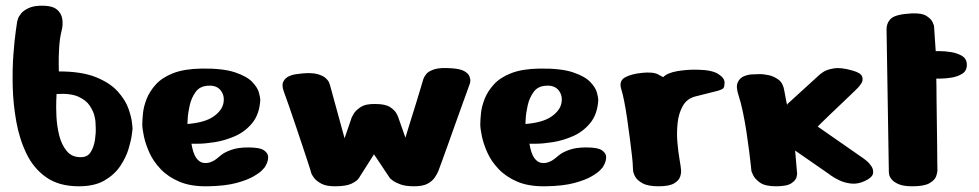

<svg xmlns="http://www.w3.org/2000/svg" viewBox="-20 -652 3425 672"><path d="M40 -576Q40 -576 42.5 -585Q45 -594 54 -605Q63 -616 82 -624.5Q101 -633 134 -632Q165 -631 180 -618Q195 -605 198 -585.5Q201 -566 196 -546Q189 -519 187 -485Q185 -451 185.5 -426.5Q186 -402 186 -402Q266 -402 315.5 -382Q365 -362 392 -332Q419 -302 429.5 -272Q440 -242 442 -222Q444 -202 444 -202Q444 -202 441.5 -181.5Q439 -161 430 -131Q421 -101 401 -71Q381 -41 346 -20.5Q311 0 256 0Q187 0 142.5 -31Q98 -62 73 -113.5Q48 -165 37 -226.5Q26 -288 24.5 -349.5Q23 -411 27 -462.5Q31 -514 35.5 -545Q40 -576 40 -576ZM178 -323Q178 -323 177 -300.5Q176 -278 177.5 -245Q179 -212 187 -179Q195 -146 213.5 -123.5Q232 -101 264 -102Q287 -102 298 -120.5Q309 -139 312.5 -163Q316 -187 315 -206Q314 -225 314 -228Q314 -231 310.5 -246.5Q307 -262 294.5 -281.5Q282 -301 254.5 -313.5Q227 -326 178 -323Z M891 -302Q888 -252 863 -221.5Q838 -191 802.5 -175.5Q767 -160 732 -154.5Q697 -149 673.5 -149Q650 -149 650 -149Q656 -114 667 -99Q678 -84 691.5 -82Q705 -80 717 -84.5Q729 -89 736.5 -95Q744 -101 744 -101Q744 -101 755 -110Q766 -119 789.5 -127.5Q813 -136 849 -136Q890 -136 904.5 -125.5Q919 -115 918.5 -101.5Q918 -88 912.5 -77.5Q907 -67 907 -67Q907 -67 898.5 -57.5Q890 -48 868 -35Q846 -22 807 -11.5Q768 -1 707 0Q648 1 608 -16Q568 -33 542 -60.5Q516 -88 502.5 -118.5Q489 -149 483.5 -175.5Q478 -202 478 -217Q478 -232 480.5 -256Q483 -280 493.5 -306.5Q504 -333 526 -357Q548 -381 586.5 -396Q625 -411 685 -412Q760 -413 802 -399Q844 -385 863 -365Q882 -345 886.5 -327Q891 -309 891 -302ZM636 -218Q697 -223 727 -244Q757 -265 762 -291Q767 -317 752.5 -335.5Q738 -354 709 -352Q680 -351 665 -330.5Q650 -310 644 -283.5Q638 -257 637 -237.5Q636 -218 636 -218Z M1038 -395Q1072 -398 1091.5 -392.5Q1111 -387 1120.5 -378Q1130 -369 1132.5 -361.5Q1135 -354 1135 -354L1186 -168L1211 -241Q1211 -241 1217.5 -253Q1224 -265 1242 -277Q1260 -289 1294 -288Q1329 -288 1345.5 -277Q1362 -266 1367.5 -255Q1373 -244 1373 -244L1399 -170Q1399 -170 1404.5 -188.5Q1410 -207 1419 -235.5Q1428 -264 1437 -293Q1446 -322 1452.5 -344.5Q1459 -367 1461 -373Q1464 -383 1472 -393Q1480 -403 1500.5 -409.5Q1521 -416 1561 -413Q1591 -411 1605 -403Q1619 -395 1623 -385Q1627 -375 1626 -368Q1625 -361 1625 -361Q1625 -361 1617.5 -340Q1610 -319 1598 -286Q1586 -253 1572.5 -215Q1559 -177 1546.5 -142Q1534 -107 1525 -82.5Q1516 -58 1514 -53Q1510 -43 1501.5 -30.5Q1493 -18 1476.5 -9Q1460 0 1429 0Q1399 0 1380.5 -7Q1362 -14 1353.5 -21Q1345 -28 1345 -28L1289 -112L1242 -38Q1242 -38 1236 -28.5Q1230 -19 1211 -9.5Q1192 0 1152 0Q1122 0 1105 -9Q1088 -18 1079.5 -29Q1071 -40 1068.5 -49Q1066 -58 1066 -58Q1066 -58 1059 -80Q1052 -102 1040.5 -136Q1029 -170 1016.5 -207.5Q1004 -245 992.5 -278Q981 -311 974 -330Q965 -353 971.5 -366Q978 -379 991 -385Q1004 -391 1018 -392.5Q1032 -394 1038 -395Z M2074 -302Q2071 -252 2046 -221.5Q2021 -191 1985.5 -175.5Q1950 -160 1915 -154.5Q1880 -149 1856.5 -149Q1833 -149 1833 -149Q1839 -114 1850 -99Q1861 -84 1874.5 -82Q1888 -80 1900 -84.5Q1912 -89 1919.5 -95Q1927 -101 1927 -101Q1927 -101 1938 -110Q1949 -119 1972.5 -127.5Q1996 -136 2032 -136Q2073 -136 2087.5 -125.5Q2102 -115 2101.5 -101.5Q2101 -88 2095.5 -77.5Q2090 -67 2090 -67Q2090 -67 2081.5 -57.5Q2073 -48 2051 -35Q2029 -22 1990 -11.5Q1951 -1 1890 0Q1831 1 1791 -16Q1751 -33 1725 -60.5Q1699 -88 1685.5 -118.5Q1672 -149 1666.5 -175.5Q1661 -202 1661 -217Q1661 -232 1663.5 -256Q1666 -280 1676.5 -306.5Q1687 -333 1709 -357Q1731 -381 1769.5 -396Q1808 -411 1868 -412Q1943 -413 1985 -399Q2027 -385 2046 -365Q2065 -345 2069.5 -327Q2074 -309 2074 -302ZM1819 -218Q1880 -223 1910 -244Q1940 -265 1945 -291Q1950 -317 1935.5 -335.5Q1921 -354 1892 -352Q1863 -351 1848 -330.5Q1833 -310 1827 -283.5Q1821 -257 1820 -237.5Q1819 -218 1819 -218Z M2195 -68Q2195 -79 2192 -106Q2189 -133 2184.5 -167.5Q2180 -202 2175 -236.5Q2170 -271 2164.5 -298.5Q2159 -326 2155 -338Q2145 -368 2166.5 -380.5Q2188 -393 2227 -397Q2266 -401 2283.5 -391.5Q2301 -382 2301 -382Q2316 -397 2350.5 -403Q2385 -409 2423 -408Q2472 -407 2494 -393Q2516 -379 2516 -363Q2516 -351 2513 -345Q2510 -339 2489.5 -333.5Q2469 -328 2416 -315Q2385 -308 2370 -281.5Q2355 -255 2351.5 -220.5Q2348 -186 2351 -152.5Q2354 -119 2358 -96.5Q2362 -74 2362 -72Q2362 -70 2363.5 -58.5Q2365 -47 2360.5 -33.5Q2356 -20 2339 -10Q2322 0 2285 0Q2248 0 2229 -10.5Q2210 -21 2203 -34Q2196 -47 2195.5 -57.5Q2195 -68 2195 -68Z M2610 -53Q2610 -53 2608 -72.5Q2606 -92 2602 -123.5Q2598 -155 2592.5 -191Q2587 -227 2580 -260.5Q2573 -294 2565 -318Q2555 -348 2562 -363.5Q2569 -379 2583.5 -385Q2598 -391 2610.5 -391.5Q2623 -392 2623 -392Q2623 -392 2637 -392.5Q2651 -393 2670 -389Q2689 -385 2705 -373Q2721 -361 2725 -335Q2731 -301 2733 -292Q2735 -283 2735.5 -285.5Q2736 -288 2736 -288L2849 -391Q2849 -391 2860.5 -399.5Q2872 -408 2897.5 -412.5Q2923 -417 2964 -405Q2993 -397 2997.5 -384Q3002 -371 2994.5 -360Q2987 -349 2982 -344Q2979 -341 2964 -326.5Q2949 -312 2928.5 -292.5Q2908 -273 2888 -254Q2868 -235 2855 -222Q2842 -209 2842 -209L3003 -97Q3003 -97 3012.5 -89.5Q3022 -82 3030 -70Q3038 -58 3035.5 -44.5Q3033 -31 3008 -19Q2983 -7 2959.5 -9.5Q2936 -12 2917.5 -21Q2899 -30 2888 -38Q2877 -46 2877 -46L2763 -125L2770 -43Q2770 -43 2768 -32.5Q2766 -22 2750.5 -11Q2735 0 2696 0Q2657 0 2639 -13.5Q2621 -27 2615.5 -40Q2610 -53 2610 -53Z M3083 -546Q3082 -571 3098 -586.5Q3114 -602 3169 -605Q3206 -607 3223 -596Q3240 -585 3244.5 -573.5Q3249 -562 3249 -562L3255 -473Q3255 -473 3271.5 -473Q3288 -473 3309.5 -469.5Q3331 -466 3347.5 -456Q3364 -446 3364 -425Q3364 -404 3348 -394Q3332 -384 3311 -380.5Q3290 -377 3273.5 -377Q3257 -377 3257 -377Q3257 -377 3257.5 -354.5Q3258 -332 3258 -296.5Q3258 -261 3259 -221Q3260 -181 3260 -144.5Q3260 -108 3260.5 -83.5Q3261 -59 3261 -55Q3261 -48 3256.5 -35Q3252 -22 3233.5 -11Q3215 0 3173 0Q3142 0 3125 -7.5Q3108 -15 3100.5 -24.5Q3093 -34 3092 -41.5Q3091 -49 3091 -49Z"/></svg>

Font: Nerko One
Style: Regular
Weight: 400
Designer: Nermin Kahrimanovic
Foundry: Nermin Kahrimanovic
Version: Version 1.101